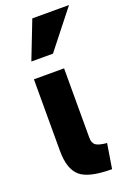

<svg xmlns="http://www.w3.org/2000/svg" viewBox="-164 -903 682 993"><g transform="rotate(-20 176.5 -406.0)"><path d="M294 -105 272 31Q145 31 98 -9.5Q51 -50 51 -150V-169V-544H217V-162Q217 -133 233 -121Q249 -109 294 -105ZM189 -635H70L151 -843H353Z"/></g></svg>

Font: Repo
Style: ExtraBold
Weight: 800
Designer: Stefan Peev
Foundry: Context Ltd
Version: Version 001.000